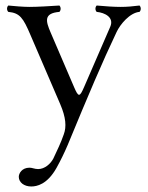

<svg xmlns="http://www.w3.org/2000/svg" viewBox="-20 -434 535 695"><path d="M185 173C200 146 213 119 225 91C301 -93 351 -211 402 -318C415 -346 450 -388 485 -391C491 -397 491 -408 485 -414C461 -411 440 -409 417 -409C394.7 -409 361 -411 330 -414C324 -408 324 -397 330 -391C360 -388 394 -371 379 -337L284 -118C268.2 -81.6 263.9 -81.9 248 -119L163 -317C146 -357 137 -386 195 -391C201 -397 201 -408 195 -414C165 -412 115 -409 87 -409C67 -408.9 29 -411.9 10 -414C4 -408 4 -397 10 -391C52 -387 64 -369 90 -308L198 -57C218.8 -8.7 221 25 211 52C200 84 187 110 173 140C163 159 142 178 118 178C105 178 97 173 87 173C59 173 48 194 48 206C48 226 67 241 93 241C113 241 151 234 185 173Z"/></svg>

Font: Libertinus Serif Display
Style: Regular
Weight: 400
Designer: Philipp H. Poll
Foundry: Khaled Hosny
Version: Version 6.1